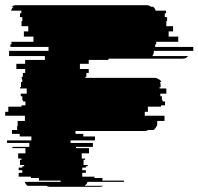

<svg xmlns="http://www.w3.org/2000/svg" viewBox="-31 -720 765 740"><path d="M562 -524V-521Q562 -512 556 -504H694Q687 -494 673 -494H387V-489H311V-474H277V-454H311V-439H302V-424H298V-420H564Q574 -420 581 -414H583Q588 -410 591 -404H585Q588 -400 588 -393V-384H584V-379H610V-359H587V-349H593V-334H596V-329H605V-314H590V-309H539V-289H527V-274H603V-254H575V-242Q575 -237 574 -234H572Q568 -223 560 -219H540Q535 -215 526 -215H260V-204H290V-194H335V-179H241V-169H327V-154H262V-149H312V-129H284V-109H297V-104H291V-84H307V-79H300V-74H286V-64H300V-54H286V-39H333V-34H364V-27Q364 -26 363.5 -25.5Q363 -25 363 -24H447Q447 -21 446 -19H306Q304 -10 295 -4H367Q362 0 353 0H162Q153 0 148 -4H75Q68 -9 64 -19H203Q203 -22 202 -24H119V-34H88V-39H41V-54H55V-64H41V-74H55V-79H62V-84H46V-104H52V-109H39V-129H67V-149H17V-154H82V-169H-4V-179H90V-194H45V-204H15V-219H35V-234H37V-254H65V-274H-11V-289H1V-309H52V-314H67V-329H58V-334H55V-349H49V-359H72V-379H46V-384H50V-404H55V-414H53V-424H57V-439H66V-454H32V-474H66V-489H142V-504H4V-524H156V-539H9V-549H13V-559H98V-579H61V-599H78V-619H52V-639H55V-654H46V-669H51V-673Q51 -677 52 -679H12Q13 -684 15.5 -687.5Q18 -691 21 -694H13Q21 -700 30 -700H534Q544 -700 551 -694H559Q566 -689 569 -679H608Q609 -677 609 -673V-669H604V-654H613V-639H610V-619H636V-599H619V-579H656V-559H571V-549H567V-539H714V-524Z"/></svg>

Font: Rubik Glitch
Style: Regular
Weight: 400
Designer: Hubert and Fischer, NaN
Foundry: Hubert and Fischer, NaN
Version: Version 2.200